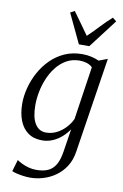

<svg xmlns="http://www.w3.org/2000/svg" viewBox="-111 -870 756 1181"><g transform="rotate(10 267.0 -280.0)"><path d="M416.5 39.5Q408.5 95 383 134.5Q357.5 174 321.5 199.2Q285.5 224.5 244.5 236.5Q203.5 248.5 164 248.5Q143.5 248.5 121.2 245.5Q99 242.5 80 238Q61 233.5 49.5 228L71 155Q83.5 164 102.8 173.2Q122 182.5 145.2 188.8Q168.5 195 192.5 195Q235.5 195 265 182Q294.5 169 312.8 138.5Q331 108 339 56L361.5 -88.5Q345.5 -64 320.8 -41.2Q296 -18.5 264.2 -4.2Q232.5 10 196.5 10Q143.5 10 108.2 -15.5Q73 -41 55.2 -86.8Q37.5 -132.5 37.5 -193.5Q37.5 -241 50.8 -291.5Q64 -342 89.5 -389Q115 -436 152.8 -473.8Q190.5 -511.5 239.8 -533.5Q289 -555.5 349.5 -555.5Q380 -555.5 407 -549.2Q434 -543 454 -533.5L508.5 -554ZM420.5 -486Q406 -500 385 -506.8Q364 -513.5 340 -513.5Q295 -513.5 259.2 -493.5Q223.5 -473.5 197 -440.2Q170.5 -407 153 -365.8Q135.5 -324.5 127 -280.8Q118.5 -237 118.5 -197Q118.5 -159.5 124.5 -130.5Q130.5 -101.5 142.8 -81.5Q155 -61.5 172.2 -51.5Q189.5 -41.5 211.5 -41.5Q247.5 -41.5 278.8 -57.5Q310 -73.5 334 -99.5Q358 -125.5 371 -154.5ZM317.5 -611 230.5 -794.5 257 -809Q280.5 -776 305.5 -741.8Q330.5 -707.5 356 -671Q392 -705 423.5 -739Q455 -773 495 -809L519 -790L382.5 -611Z"/></g></svg>

Font: Merriweather 48pt Light
Style: Italic
Weight: 300
Italic angle: -7.8°
Version: Version 2.101